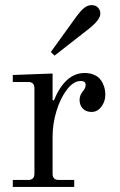

<svg xmlns="http://www.w3.org/2000/svg" viewBox="-20 -734 473 754"><path d="M179.7 -529.8 279.3 -668Q294.9 -689.5 309.1 -701.7Q323.2 -713.9 339.8 -713.9Q355.5 -713.9 364.7 -704.3Q374 -694.8 374 -680.2Q374 -655.8 326.2 -618.7L194.3 -515.6ZM30.3 0V-27.3H90.8Q115.2 -27.3 115.2 -51.8V-387.7Q115.2 -412.1 90.8 -412.1H30.3V-439.5L186.5 -445.3V-341.3L191.4 -339.4Q235.8 -447.3 312.5 -447.3Q332 -447.3 347.2 -441.2Q362.3 -435.1 370.8 -425.8Q379.4 -416.5 384.8 -404.3Q390.1 -392.1 391.8 -381.8Q393.6 -371.6 393.6 -361.3Q393.6 -335.9 378.2 -315.2Q362.8 -294.4 339.8 -294.4Q317.4 -294.4 304.9 -307.9Q292.5 -321.3 292.5 -341.3Q292.5 -359.9 305.7 -376Q316.4 -388.2 316.4 -399.9Q316.4 -416 296.9 -416Q269 -416 243.2 -382.6Q217.3 -349.1 201.9 -298.3Q186.5 -247.6 186.5 -197.3V-51.8Q186.5 -27.3 210.9 -27.3H271.5V0Z"/></svg>

Font: Theano Modern
Style: Regular
Weight: 400
Designer: Alexey Kryukov
Version: Version 2.00